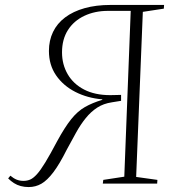

<svg xmlns="http://www.w3.org/2000/svg" viewBox="-20 -743 704 777"><path d="M509 -699H417Q364 -699 321.5 -679Q279 -659 255 -621.5Q231 -584 231 -531Q231 -482 254 -442.5Q277 -403 320.5 -380.5Q364 -358 426 -358Q440 -358 451 -358.5Q462 -359 470 -359V-335L433 -329Q399 -324 373.5 -307.5Q348 -291 327 -265Q306 -239 288 -206.5Q270 -174 250 -137Q221 -79 196 -46Q171 -13 147.5 0.5Q124 14 96 14Q79 14 64 10Q49 6 36.5 -2Q24 -10 13 -21L22 -32Q35 -21 47.5 -16Q60 -11 75 -11Q90 -11 102.5 -16.5Q115 -22 129.5 -38Q144 -54 163.5 -86Q183 -118 211 -171Q242 -228 268 -260.5Q294 -293 324 -310Q354 -327 394 -339V-341Q334 -346 285 -371Q236 -396 207 -438Q178 -480 178 -537Q178 -579 194.5 -613.5Q211 -648 243.5 -672.5Q276 -697 322.5 -710Q369 -723 427 -723H644L643 -708L558 -695L531 -27L617 -15L616 0H396L398 -15L483 -28Z"/></svg>

Font: Literata 60pt ExtraLight
Style: Italic
Weight: 250
Italic angle: -2°
Designer: Latin by Veronika Burian and Jose Scaglione. Greek by Irene Vlachou. Cyrillic by Vera Evstafieva
Foundry: TypeTogether
Version: Version 3.103;gftools[0.9.29]